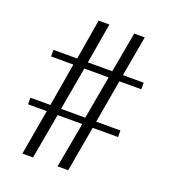

<svg xmlns="http://www.w3.org/2000/svg" viewBox="-129 -795 789 890"><g transform="rotate(20 265.0 -350.0)"><path d="M83.5 0 122.5 -223.5H30V-256H128.5L164.5 -468.5H54.5V-501H171.5L205 -700H258L224 -501H344.5L380.5 -700H432.5L397 -501H499.5V-468.5H391.5L354.5 -256H474V-223.5H349L309.5 0H257L297.5 -223.5H176L136 0ZM181 -256H300.5L338.5 -468.5H218.5Z"/></g></svg>

Font: Imbue Thin 10pt Light
Style: Regular
Weight: 300
Version: Version 1.102